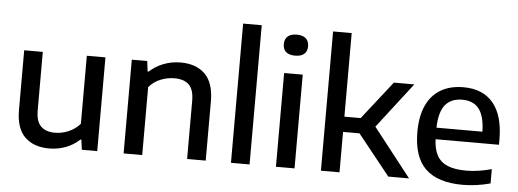

<svg xmlns="http://www.w3.org/2000/svg" viewBox="-52 -954 2996 1110"><g transform="rotate(5 1446.0 -399.0)"><path d="M70 -199V-544H178V-205Q178 -140.5 206.8 -112.5Q235.5 -84.5 288.5 -84.5Q328 -84.5 367 -101Q406 -117.5 433.5 -149V-544H541.5V0H452L444.5 -58H439Q403.5 -25 358.2 -8Q313 9 263 9Q173 9 121.5 -41Q70 -91 70 -199Z M694.5 -544H784L791.5 -484H797.5Q833 -517 879.8 -534.8Q926.5 -552.5 978 -552.5Q1068 -552.5 1119.5 -501.8Q1171 -451 1171 -342.5V0H1063V-337.5Q1063 -402.5 1034.2 -430.5Q1005.5 -458.5 950 -458.5Q909.5 -458.5 870 -442.8Q830.5 -427 802.5 -394.5V0H694.5Z M1317.5 0V-808H1425.5V0Z M1578.5 0V-544H1686.5V0ZM1562 -710Q1562 -739.5 1580 -755.5Q1598 -771.5 1632.5 -771.5Q1667 -771.5 1685 -755.5Q1703 -739.5 1703 -710Q1703 -681 1685.2 -665.2Q1667.5 -649.5 1632.5 -649.5Q1597.5 -649.5 1579.8 -665.2Q1562 -681 1562 -710Z M2230.5 0 2043 -234.5H1947.5V0H1839.5V-808H1947.5V-323H2042L2215.5 -544H2334L2131 -281L2351 0Z M2852 -239H2484Q2486.5 -179.5 2507.2 -143.2Q2528 -107 2569.5 -90.2Q2611 -73.5 2677 -73.5Q2744 -73.5 2823 -95V-12Q2740.5 10 2662.5 10Q2518 10 2446.8 -58.2Q2375.5 -126.5 2375.5 -272Q2375.5 -363 2404.2 -425.8Q2433 -488.5 2487.8 -520.5Q2542.5 -552.5 2619.5 -552.5Q2732.5 -552.5 2792.2 -480.2Q2852 -408 2852 -269ZM2483.5 -306H2750Q2748 -397 2715.2 -438.5Q2682.5 -480 2618.5 -480Q2553.5 -480 2519.5 -438.5Q2485.5 -397 2483.5 -306Z"/></g></svg>

Font: Encode Sans Semi Expanded Medium
Style: Regular
Weight: 500
Width: 6
Designer: Multiple Designers
Foundry: Impallari Type
Version: Version 2.000